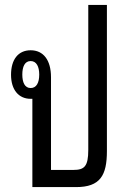

<svg xmlns="http://www.w3.org/2000/svg" viewBox="-20 -763 524 783"><path d="M416 -743H340V-152C340 -84 324 -70 279 -70H188V-448C188 -518 157 -558 105 -558C54 -558 25 -520 25 -458C25 -397 56 -360 105 -360C107 -360 110 -360 112 -360V0H290C389 0 416 -48 416 -147ZM105 -404C81 -404 71 -427 71 -459C71 -491 81 -514 105 -514C129 -514 140 -491 140 -459C140 -426 129 -404 105 -404Z"/></svg>

Font: Noto Sans Thai Looped ExtraCondensed
Style: Regular
Weight: 400
Width: 2
Designer: Sasikarn Vongin, Ben Mitchell
Foundry: The Fontpad Ltd
Version: Version 1.001